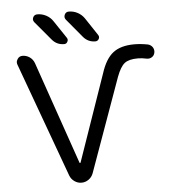

<svg xmlns="http://www.w3.org/2000/svg" viewBox="-62 -1036 973 1072"><g transform="rotate(-5 424.5 -500.0)"><path d="M724.6 -684.6Q673.8 -684.6 649.9 -665.5Q626 -646.5 605.5 -591.8L417 -66.4Q409.2 -45.9 391.1 -33.2Q373 -20.5 351.6 -20.5Q330.1 -20.5 312 -33.2Q293.9 -45.9 286.1 -66.4L51.8 -709Q49.8 -714.8 49.8 -720.7Q49.8 -730.5 56.6 -740.2Q66.4 -754.9 84 -754.9Q106.4 -754.9 124.5 -742.2Q142.6 -729.5 150.4 -708L349.6 -132.8Q350.6 -130.9 352.5 -130.9Q354.5 -130.9 355.5 -132.8L524.4 -619.1Q549.8 -698.2 592.8 -731.4Q635.7 -764.6 711.9 -764.6Q747.1 -764.6 788.1 -756.8Q803.7 -752.9 813.5 -739.3Q820.3 -728.5 820.3 -715.8Q820.3 -711.9 819.3 -708Q816.4 -692.4 803.2 -684.1Q790 -675.8 774.4 -678.7Q747.1 -684.6 724.6 -684.6ZM497.1 -799.8Q456.1 -799.8 429.7 -831.1L342.8 -935.5Q333 -948.2 339.8 -963.4Q346.7 -978.5 363.3 -978.5Q389.6 -978.5 412.6 -966.3Q435.5 -954.1 450.2 -932.6L515.6 -834Q519.5 -828.1 519.5 -822.3Q519.5 -816.4 516.6 -811.5Q509.8 -799.8 497.1 -799.8ZM322.3 -799.8Q280.3 -799.8 253.9 -832L167 -935.5Q160.2 -943.4 160.2 -952.1Q160.2 -957 163.1 -963.9Q169.9 -978.5 187.5 -978.5Q212.9 -978.5 236.3 -966.3Q259.8 -954.1 274.4 -931.6L339.8 -834Q343.8 -828.1 343.8 -822.3Q343.8 -816.4 340.8 -811.5Q335 -799.8 322.3 -799.8Z"/></g></svg>

Font: Gen Jyuu GothicX Regular
Style: Regular
Weight: 400
Designer: [Source Han Sans]
Ryoko NISHIZUKA  (kana & ideographs); Paul D. Hunt (Latin, Greek & Cyrillic); Wenlong ZHANG  (bopomofo
Version: Version 1.002.20150607